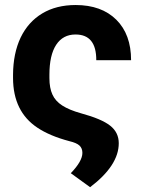

<svg xmlns="http://www.w3.org/2000/svg" viewBox="-20 -573 573 776"><path d="M285.6 -552.7Q390.1 -552.7 450 -493.4Q509.8 -434.1 509.8 -329.6H369.1Q369.6 -433.6 285.2 -433.6Q234.4 -433.6 207 -391.8Q179.7 -350.1 179.7 -271V-257.3Q179.7 -217.3 191.9 -190.9Q203.6 -164.6 231.7 -146.5Q259.8 -128.4 307.1 -115.2Q391.1 -92.3 425.5 -64.9Q460 -37.6 460 5.9Q460 95.7 344.2 183.6L266.1 127Q313 78.6 313 44.9Q313 26.4 301.3 15.4Q289.6 4.4 260.7 -2.4Q181.2 -23.4 130.9 -57.1Q33.2 -122.1 32.7 -257.3V-271Q33.2 -357.4 63.5 -421.4Q94.2 -484.9 150.9 -518.8Q207.5 -552.7 285.6 -552.7Z"/></svg>

Font: Inter Tight Stencil
Style: Bold
Weight: 700
Designer: Rasmus Andersson
Foundry: rsms
Version: Version 3.004;Glyphs 3.1.2 (3151)